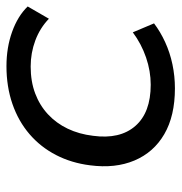

<svg xmlns="http://www.w3.org/2000/svg" viewBox="-4 -534 548 579"><g transform="rotate(-90 269.5 -245.0)"><path d="M292 9Q209 9 154 -23Q99 -55 74.5 -113Q50 -171 60 -247Q67 -303 91 -349.5Q115 -396 154 -429.5Q193 -463 245 -481Q297 -499 359 -499Q415 -499 462.5 -482Q510 -465 539 -435L502 -371Q474 -398 436.5 -412Q399 -426 358 -426Q313 -426 277 -412.5Q241 -399 214 -374Q187 -349 170.5 -314.5Q154 -280 149 -238Q138 -157 178.5 -110.5Q219 -64 303 -64Q344 -64 385 -78Q426 -92 461 -118L488 -54Q463 -35 431.5 -20.5Q400 -6 364.5 1.5Q329 9 292 9Z"/></g></svg>

Font: Nunito Sans 10pt SemiExpanded
Style: Italic
Weight: 400
Width: 6
Italic angle: -9°
Designer: Vernon Adams
Foundry: Vernon Adams
Version: Version 3.101;gftools[0.9.27]